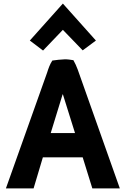

<svg xmlns="http://www.w3.org/2000/svg" viewBox="-20 -1045 707 1075"><path d="M147 -818 221 -762 332 -878 443 -763 517 -818 332 -1025ZM651 10 415 -656C408 -675 400 -692 391 -708C377 -710 361 -713 344 -713C318 -712 295 -709 273 -706C259 -685 251 -661 244 -639L13 10H168L220 -164H443L497 10ZM264 -300 331 -518 333 -514 400 -300Z"/></svg>

Font: Bluebird
Style: SfBdNrw
Weight: 700
Designer: Jasper
Foundry: Cannot Into Space Fonts
Version: Version 0.98